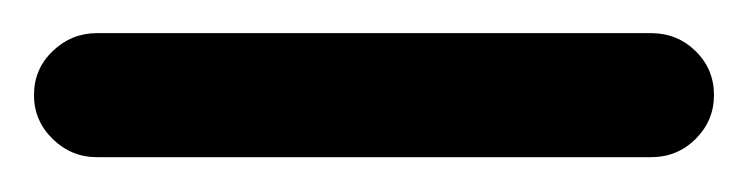

<svg xmlns="http://www.w3.org/2000/svg" viewBox="-57 -78 440 113"><path d="M-37 -22Q-37 -7 -26 3.8Q-15 14.5 0 14.5H326.2Q341.6 14.5 352.4 3.8Q363.2 -7 363.2 -22Q363.2 -37.4 352.4 -47.9Q341.6 -58.5 326.2 -58.5H0Q-15 -58.5 -26 -47.9Q-37 -37.4 -37 -22Z"/></svg>

Font: Mikhak VF
Style: Regular
Weight: 100
Designer: Amin Abedi
Version: Version 3.001